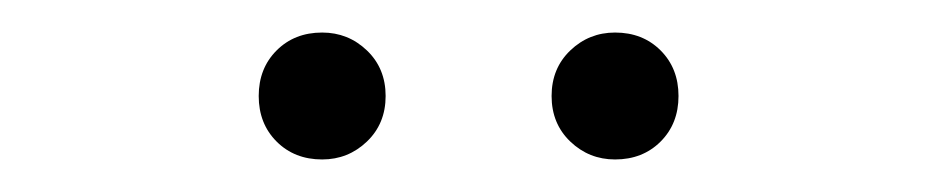

<svg xmlns="http://www.w3.org/2000/svg" viewBox="-20 -694 576 118"><path d="M178 -596Q161 -596 150 -607Q139 -618 139 -635Q139 -652 150 -663Q161 -674 178 -674Q194 -674 205.5 -663Q217 -652 217 -635Q217 -618 205.5 -607Q194 -596 178 -596ZM358 -596Q342 -596 330.5 -607Q319 -618 319 -635Q319 -652 330.5 -663Q342 -674 358 -674Q375 -674 386 -663Q397 -652 397 -635Q397 -618 386 -607Q375 -596 358 -596Z"/></svg>

Font: Assistant Light
Style: Regular
Weight: 300
Designer: Hebrew By Ben Nathan, Latin by Paul Hunt
Version: Version 2.001;PS 002.001;hotconv 1.0.88;makeotf.lib2.5.64775